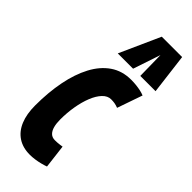

<svg xmlns="http://www.w3.org/2000/svg" viewBox="-260 -824 868 868"><g transform="rotate(45 174.5 -389.5)"><path d="M149.4 10Q104.8 10 73.3 -10.8Q41.8 -31.6 25.6 -70.8Q9.4 -110 9.4 -165Q9.4 -248.6 23.3 -319.5Q37.2 -390.4 65.1 -443.1Q93 -495.8 135.3 -524.9Q177.6 -554 234.6 -554Q252 -554 267.2 -552.3Q282.4 -550.6 296 -547.7Q309.6 -544.8 321 -540L279 -419Q266 -424 255.8 -425.7Q245.6 -427.4 233 -427.4Q211 -427.4 192.6 -408.2Q174.2 -389 161.2 -356.5Q148.2 -324 141.3 -283.6Q134.4 -243.2 134.4 -200.2Q134.4 -175.2 139.4 -156.5Q144.4 -137.8 155.2 -127.2Q166 -116.6 183.8 -116.6Q191.8 -116.6 199.7 -117.1Q207.6 -117.6 215 -118.7Q222.4 -119.8 228.8 -120.8L242.6 -7.4Q230.8 -3 214.8 1.1Q198.8 5.2 182 7.6Q165.2 10 149.4 10ZM107.2 -595.3 194.4 -789.3H324.7L348.8 -595.3H251.2L249 -726.4L205.1 -595.3Z"/></g></svg>

Font: Georama
Style: Italic
Weight: 400
Width: 2
Italic angle: -9°
Designer: Jean-Baptiste Levee
Foundry: Production Type
Version: Version 1.000